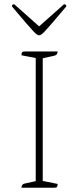

<svg xmlns="http://www.w3.org/2000/svg" viewBox="-20 -883 368 903"><path d="M81 0Q81 -17 97 -20L148 -31V-610L81 -623Q81 -634 84.5 -637.5Q88 -641 98 -641H251Q251 -624 235 -621L181 -609V-32L251 -18Q251 -8 248 -4Q245 0 234 0ZM164 -717Q160 -717 154 -720.5Q148 -724 136 -737Q124 -750 100 -777.5Q76 -805 36 -853Q36 -863 47 -863L164 -759L281 -863Q292 -863 292 -853Q252 -805 228 -777.5Q204 -750 192 -737Q180 -724 174 -720.5Q168 -717 164 -717Z"/></svg>

Font: Petrona Thin
Style: Regular
Weight: 100
Designer: Ringo R. Seeber
Foundry: Ringo R. Seeber
Version: Version 2.001; ttfautohint (v1.8.3)